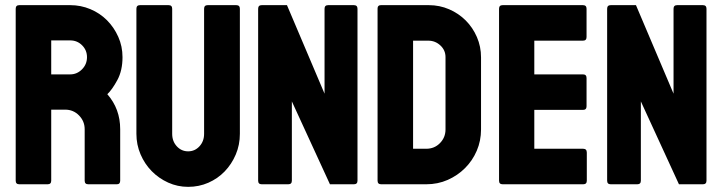

<svg xmlns="http://www.w3.org/2000/svg" viewBox="-20 -716 2802 746"><path d="M179 -427H253Q279 -427 298.5 -446.5Q318 -466 318 -494Q318 -521 299 -540Q280 -559 253 -559H179ZM55 0Q41 0 41 -14V-682Q41 -696 55 -696H253Q294 -696 331 -680.5Q368 -665 395.5 -637.5Q423 -610 439.5 -573Q456 -536 456 -494Q456 -442 436 -405Q416 -368 397 -350Q447 -293 447 -214V-14Q447 0 434 0H323Q309 0 309 -14V-214Q309 -245 287 -267.5Q265 -290 233 -290H179V-14Q179 0 165 0Z M711 10Q670 10 633.5 -6.5Q597 -23 569.5 -51Q542 -79 526 -116.5Q510 -154 510 -196V-682Q510 -696 524 -696H635Q649 -696 649 -682V-196Q649 -167 667 -147.5Q685 -128 711 -128Q737 -128 755 -147.5Q773 -167 773 -196V-682Q773 -696 787 -696H898Q912 -696 912 -682V-196Q912 -153 896 -115.5Q880 -78 853 -50Q826 -22 789.5 -6Q753 10 711 10Z M997 0Q983 0 983 -14V-682Q983 -696 997 -696H1095L1241 -352V-682Q1241 -696 1255 -696H1355Q1369 -696 1369 -682V-14Q1369 0 1355 0H1262L1114 -322V-14Q1114 0 1100 0Z M1585 -138H1636Q1668 -138 1689.5 -160Q1711 -182 1711 -213V-494Q1711 -521 1691 -539.5Q1671 -558 1644 -558H1585ZM1461 0Q1447 0 1447 -14V-683Q1447 -696 1460 -696H1646Q1688 -696 1725 -680Q1762 -664 1789.5 -636.5Q1817 -609 1833 -572Q1849 -535 1849 -493V-213Q1849 -169 1832.5 -130.5Q1816 -92 1787 -63Q1758 -34 1719.5 -17Q1681 0 1636 0Z M1933 0Q1919 0 1919 -14V-682Q1919 -696 1933 -696H2245Q2259 -696 2259 -682V-572Q2259 -558 2245 -558H2056V-427H2245Q2259 -427 2259 -413V-303Q2259 -289 2245 -289H2056V-138H2246Q2260 -138 2260 -123V-14Q2260 0 2246 0Z M2353 0Q2339 0 2339 -14V-682Q2339 -696 2353 -696H2451L2597 -352V-682Q2597 -696 2611 -696H2711Q2725 -696 2725 -682V-14Q2725 0 2711 0H2618L2470 -322V-14Q2470 0 2456 0Z"/></svg>

Font: AL Dynamic
Style: Bold
Weight: 700
Version: Version 1.000; ttfautohint (v1.8.2) -l 8 -r 50 -G 200 -x 14 